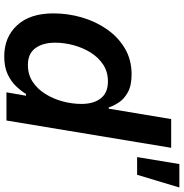

<svg xmlns="http://www.w3.org/2000/svg" viewBox="-2 -802 813 848"><g transform="rotate(90 404.0 -377.5)"><path d="M229 9.8Q143.6 9.8 91.1 -47.1Q38.6 -104 38.6 -207.5Q38.6 -271.5 56.4 -332.8Q74.2 -394 108.9 -443.8Q143.6 -493.7 193.6 -523.2Q243.7 -552.7 307.6 -552.7Q357.9 -552.7 387.7 -535.9Q417.5 -519 432.6 -495.4Q447.8 -471.7 454.1 -451.7H459.5L505.4 -727.5H632.3L511.7 0H387.2L402.3 -86.4H394.5Q381.3 -64.5 359.9 -42Q338.4 -19.5 306.4 -4.9Q274.4 9.8 229 9.8ZM266.6 -94.7Q309.1 -94.7 341.1 -116Q373 -137.2 394.8 -172.4Q416.5 -207.5 427.5 -249Q438.5 -290.5 438.5 -331.1Q438.5 -385.3 413.8 -416.7Q389.2 -448.2 339.4 -448.2Q296.9 -448.2 264.9 -427.2Q232.9 -406.2 211.4 -371.6Q189.9 -336.9 179 -295.9Q168 -254.9 168 -214.8Q168 -161.1 192.1 -127.9Q216.3 -94.7 266.6 -94.7ZM673.3 -577.1 704.1 -763.7H807.6L751.5 -577.1Z"/></g></svg>

Font: Inter SemiBold
Style: Italic
Weight: 600
Italic angle: -9.3988°
Designer: Rasmus Andersson
Foundry: rsms
Version: Version 4.001;git-66647c0bb